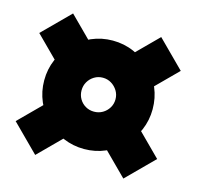

<svg xmlns="http://www.w3.org/2000/svg" viewBox="-98 -752 890 869"><g transform="rotate(15 346.5 -317.5)"><path d="M346 -577Q399 -577 445 -557Q491 -537 526 -502.5Q561 -468 580.5 -422Q600 -376 600 -323Q600 -271 580 -224.5Q560 -178 525.5 -143.5Q491 -109 445 -89Q399 -69 346 -69Q294 -69 247.5 -89Q201 -109 166.5 -143.5Q132 -178 112 -224.5Q92 -271 92 -323Q92 -376 112 -422Q132 -468 166.5 -502.5Q201 -537 247.5 -557Q294 -577 346 -577ZM346 -403Q324 -403 306 -392Q288 -381 277.5 -363Q267 -345 267 -323Q267 -301 277.5 -283Q288 -265 306 -254.5Q324 -244 346 -244Q368 -244 386 -254.5Q404 -265 415 -283Q426 -301 426 -323Q426 -345 415 -363Q404 -381 386 -392Q368 -403 346 -403ZM140 -649 247 -542 122 -417 15 -524ZM122 -218 247 -93 140 14 15 -111ZM553 -649 678 -524 571 -417 446 -542ZM571 -218 678 -111 553 14 446 -93Z"/></g></svg>

Font: Alexandria Black
Style: Regular
Weight: 900
Designer: Mohamed Gaber
Foundry: Kief Type Foundry
Version: Version 5.100